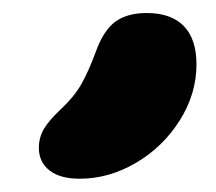

<svg xmlns="http://www.w3.org/2000/svg" viewBox="-20 -845 328 292"><path d="M101.1 -573.2Q71.3 -573.2 55.2 -585.9Q39.1 -598.6 39.1 -620.1Q39.1 -635.7 46.6 -648.7Q54.2 -661.6 71.8 -678.2Q92.3 -697.3 103.3 -716.3Q114.3 -735.4 126 -767.1Q137.7 -799.3 155.8 -812.3Q173.8 -825.2 203.1 -825.2Q240.2 -825.2 259.5 -805.4Q278.8 -785.6 278.8 -747.1Q278.8 -702.1 253.2 -661.6Q227.5 -621.1 186.5 -597.2Q145.5 -573.2 101.1 -573.2Z"/></svg>

Font: Shantell Sans Irregular Bouncy
Style: Bold
Weight: 700
Designer: Stephen Nixon, Anya Danilova, Shantell Martin
Foundry: Arrow Type
Version: Version 1.006;[9816181b4]